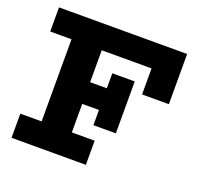

<svg xmlns="http://www.w3.org/2000/svg" viewBox="-121 -817 981 949"><g transform="rotate(20 370.0 -343.0)"><path d="M566 -422V-559H33V-686H707V-422ZM33 0V-127H424V0ZM145 -70V-613H304V-70ZM204 -277V-391H458V-277ZM392 -197V-470H510V-197Z"/></g></svg>

Font: BioRhyme ExtraBold
Style: Regular
Weight: 800
Designer: Aoife Mooney
Foundry: Aoife Mooney Type
Version: Version 1.600;gftools[0.9.33]